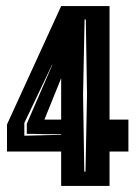

<svg xmlns="http://www.w3.org/2000/svg" viewBox="-20 -611 448 631"><path d="M181 0V-113H3V-202L181 -591H340V-218H402V-113H340V0ZM257 -47H261L266 -300L262 -547H258L253 -300ZM60 -165 181 -168V-170H129L91 -171H68V-204L152 -398H151L60 -207ZM126 -218H181V-354Z"/></svg>

Font: Alumni Sans Inline One
Style: Regular
Weight: 400
Designer: Robert E. Leuschke
Foundry: Robert E. Leuschke
Version: Version 1.100; ttfautohint (v1.8.3)